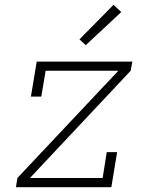

<svg xmlns="http://www.w3.org/2000/svg" viewBox="-20 -775 640 795"><path d="M46 0 52 -38 470 -482H169L151 -375H108L132 -520H528L521 -482L104 -38H405L422 -145H465L441 0ZM335 -588 309 -612 450 -755 482 -725Z"/></svg>

Font: Iosevka Etoile XLtObl
Style: Regular
Weight: 200
Italic angle: -9°
Designer: Belleve Invis
Foundry: Belleve Invis
Version: Version 15.5.2; ttfautohint (v1.8.4)